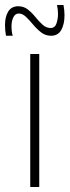

<svg xmlns="http://www.w3.org/2000/svg" viewBox="-64 -748 278 768"><path d="M57 0V-532H93V0ZM-40 -605Q-44 -626 -44 -647Q-44 -681 -31 -702Q-18 -723 9 -723Q31 -723 47.5 -710Q64 -697 78 -679.5Q92 -662 106.5 -649Q121 -636 138 -636Q156 -636 162 -654.5Q168 -673 168 -692Q168 -710 164 -728H190Q194 -706 194 -687Q194 -651 181 -628Q168 -605 140 -605Q118 -605 100.5 -618.5Q83 -632 68.5 -649.5Q54 -667 40 -680.5Q26 -694 11 -694Q-3 -694 -10.5 -679Q-18 -664 -18 -643Q-18 -620 -13 -605Z"/></svg>

Font: Georama SemiCondensed ExtraLight
Style: Regular
Weight: 200
Width: 4
Designer: Jean-Baptiste Levee
Foundry: Production Type
Version: Version 1.000